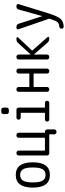

<svg xmlns="http://www.w3.org/2000/svg" viewBox="986 -1786 1028 3040"><g transform="rotate(-90 1500.0 -266.0)"><path d="M339.4 -415.5Q310.5 -460.9 250 -460.9Q189.5 -460.9 160.6 -415.5Q131.8 -370.1 131.8 -260.3Q131.8 -150.4 160.6 -104.5Q189.5 -58.6 250 -58.6Q310.5 -58.6 339.4 -104.5Q368.2 -150.4 368.2 -260.3Q368.2 -370.1 339.4 -415.5ZM450.2 -260.3Q450.2 9.8 250 9.8Q49.8 9.8 49.8 -260.3Q49.8 -530.3 250 -530.3Q450.2 -530.3 450.2 -260.3Z M593.8 0Q579.1 0 568.8 -9.8Q558.6 -19.5 558.6 -35.2V-485.4Q558.6 -500 568.8 -509.8Q579.1 -519.5 593.8 -519.5H599.6Q614.3 -519.5 625 -509.8Q635.7 -500 635.7 -485.4V-73.2Q635.7 -68.4 640.6 -68.4H834Q838.9 -68.4 838.9 -73.2V-485.4Q838.9 -500 849.1 -509.8Q859.4 -519.5 874 -519.5H881.8Q896.5 -519.5 907.2 -509.8Q918 -500 918 -485.4V-73.2Q918 -68.4 922.9 -68.4H935.5Q950.2 -68.4 960.4 -57.6Q970.7 -46.9 970.7 -32.2V79.1Q970.7 93.8 960.9 104Q951.2 114.3 935.5 114.3H928.7Q914.1 114.3 903.3 104Q892.6 93.8 892.6 79.1V4.9Q892.6 0 887.7 0Z M1249 -759.8H1281.2Q1295.9 -759.8 1306.2 -750Q1316.4 -740.2 1316.4 -724.6V-674.8Q1316.4 -660.2 1306.2 -649.9Q1295.9 -639.6 1281.2 -639.6H1249Q1234.4 -639.6 1224.1 -649.9Q1213.9 -660.2 1213.9 -674.8V-724.6Q1213.9 -739.3 1224.1 -749.5Q1234.4 -759.8 1249 -759.8ZM1128.9 0Q1115.2 0 1105 -9.8Q1094.7 -19.5 1094.7 -33.7Q1094.7 -47.9 1105 -58.1Q1115.2 -68.4 1128.9 -68.4H1228.5Q1233.4 -68.4 1234.4 -73.2V-447.3Q1234.4 -452.1 1228.5 -452.1H1159.2Q1145.5 -452.1 1135.3 -461.9Q1125 -471.7 1125 -485.8Q1125 -500 1134.8 -509.8Q1144.5 -519.5 1159.2 -519.5H1281.2Q1295.9 -519.5 1306.2 -509.8Q1316.4 -500 1316.4 -485.4V-73.2Q1316.4 -68.4 1321.3 -68.4H1390.6Q1404.3 -68.4 1414.6 -58.1Q1424.8 -47.9 1424.8 -33.7Q1424.8 -19.5 1415 -9.8Q1405.3 0 1390.6 0Z M1600.6 0Q1585.9 0 1576.2 -9.8Q1566.4 -19.5 1566.4 -35.2V-485.4Q1566.4 -500 1576.2 -509.8Q1585.9 -519.5 1600.6 -519.5H1607.4Q1622.1 -519.5 1632.3 -509.8Q1642.6 -500 1642.6 -485.4V-320.3Q1642.6 -315.4 1648.4 -315.4H1849.6Q1854.5 -315.4 1855.5 -320.3V-485.4Q1855.5 -500 1865.7 -509.8Q1876 -519.5 1890.6 -519.5H1899.4Q1914.1 -519.5 1923.8 -509.8Q1933.6 -500 1933.6 -485.4V-35.2Q1933.6 -20.5 1923.8 -10.3Q1914.1 0 1899.4 0H1890.6Q1876 0 1865.7 -9.8Q1855.5 -19.5 1855.5 -35.2V-243.2Q1855.5 -248 1849.6 -248H1648.4Q1643.6 -248 1642.6 -243.2V-35.2Q1642.6 -20.5 1632.3 -10.3Q1622.1 0 1607.4 0Z M2114.3 0Q2099.6 0 2088.9 -9.8Q2078.1 -19.5 2078.1 -35.2V-485.4Q2078.1 -500 2088.4 -509.8Q2098.6 -519.5 2114.3 -519.5H2121.1Q2135.7 -519.5 2146 -509.8Q2156.2 -500 2156.2 -485.4V-295.9Q2156.2 -294.9 2157.2 -294.9L2159.2 -295.9L2339.8 -494.1Q2363.3 -520.5 2400.4 -519.5H2416Q2425.8 -519.5 2430.2 -510.7Q2434.6 -502 2427.7 -494.1L2221.7 -274.4Q2217.8 -270.5 2221.7 -266.6L2432.6 -27.3Q2439.5 -20.5 2435.1 -10.3Q2430.7 0 2420.9 0H2404.3Q2369.1 0 2344.7 -27.3L2159.2 -241.2Q2158.2 -242.2 2157.2 -242.2Q2156.2 -242.2 2156.2 -241.2V-35.2Q2156.2 -20.5 2146 -10.3Q2135.7 0 2121.1 0Z M2722.7 -4.9 2556.6 -487.3Q2551.8 -499 2559.6 -509.3Q2567.4 -519.5 2580.1 -519.5H2597.7Q2612.3 -519.5 2625.5 -510.3Q2638.7 -501 2643.6 -486.3L2763.7 -111.3Q2763.7 -110.4 2764.6 -110.4Q2765.6 -110.4 2765.6 -111.3L2869.1 -486.3Q2873 -501 2885.3 -510.3Q2897.5 -519.5 2913.1 -519.5H2929.7Q2942.4 -519.5 2950.2 -509.3Q2958 -499 2955.1 -486.3L2804.7 0Q2775.4 90.8 2749.5 137.7Q2723.6 184.6 2689.9 204.6Q2656.2 224.6 2600.6 228.5Q2585.9 229.5 2575.7 219.7Q2565.4 210 2565.4 195.3Q2565.4 181.6 2575.2 170.9Q2585 160.2 2599.6 159.2Q2648.4 156.2 2670.9 127.9Q2693.4 99.6 2723.6 3.9Q2724.6 1 2722.7 -4.9Z"/></g></svg>

Font: Rounded-L Mgen+ 2m regular
Style: Regular
Weight: 400
Designer: [Source Han Sans]
Ryoko NISHIZUKA  (kana & ideographs); Paul D. Hunt (Latin, Greek & Cyrillic); Wenlong ZHANG  (bopomofo
Version: Version 1.059.20150602